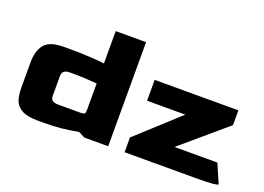

<svg xmlns="http://www.w3.org/2000/svg" viewBox="-94 -866 1509 1099"><g transform="rotate(20 660.5 -317.0)"><path d="M50 -149V-300Q50 -368 81 -408Q112 -448 202 -448H233Q298 -448 359 -444.5Q420 -441 447 -437V-634H632V0H487L448 -20Q393 -10 346.5 -5Q300 0 232 0H202Q139 0 105.5 -18.5Q72 -37 61 -68.5Q50 -100 50 -149ZM416 -126Q437 -126 442 -131Q447 -136 447 -156V-315Q368 -322 313 -322H283Q258 -322 246.5 -312.5Q235 -303 235 -282V-166Q234 -145 245.5 -135.5Q257 -126 283 -126ZM732 -90 985 -321H752V-448H1262V-358L990 -126H1251L1301 -11Q1298 -6 1266 -3Q1234 0 1170 0H732Z"/></g></svg>

Font: Gold Bold
Style: Regular
Weight: 400
Designer: jaiki
Version: Version 1.000